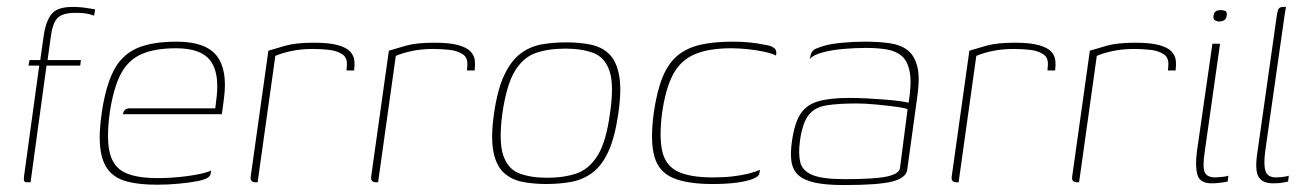

<svg xmlns="http://www.w3.org/2000/svg" viewBox="-20 -525 3770 553"><path d="M65 -352H96L106 -423Q112 -464 128.5 -484.5Q145 -505 188 -505Q206 -505 218.5 -503.5Q231 -502 239.5 -500.5Q248 -499 254 -498L251 -480Q245 -482 238 -484Q231 -486 221 -487Q211 -488 197 -488Q160 -488 145.5 -473Q131 -458 126 -417L117 -352H213L211 -336H114L68 0H59Q52 0 50 -3Q48 -6 49 -16L93 -336H62Z M432 7Q381 7 346.5 -2Q312 -11 293 -34Q274 -57 269 -97.5Q264 -138 273 -200Q284 -275 306.5 -320Q329 -365 372 -385Q415 -405 489 -405Q572 -405 604 -364.5Q636 -324 625 -241L619 -196H334Q335 -203 339.5 -208Q344 -213 354 -213H600L604 -246Q612 -317 585 -351.5Q558 -386 487 -386Q427 -386 388.5 -369.5Q350 -353 328.5 -313Q307 -273 296 -200Q286 -124 296.5 -83.5Q307 -43 340.5 -27.5Q374 -12 434 -12Q454 -12 476.5 -13.5Q499 -15 521 -18Q543 -21 560.5 -25Q578 -29 588 -34L587 -26Q586 -19 579.5 -14Q573 -9 553 -4Q527 1 495.5 4Q464 7 432 7Z M722 0H716Q709 0 705 -3.5Q701 -7 702 -16L753 -379Q772 -385 802.5 -393.5Q833 -402 884 -402Q928 -402 953 -395Q978 -388 988.5 -376.5Q999 -365 1000.5 -351Q1002 -337 1000 -322H978L979 -336Q981 -359 965.5 -369Q950 -379 927 -381.5Q904 -384 881 -384Q847 -384 819 -378Q791 -372 773 -364Z M1069 0H1063Q1056 0 1052 -3.5Q1048 -7 1049 -16L1100 -379Q1119 -385 1149.5 -393.5Q1180 -402 1231 -402Q1275 -402 1300 -395Q1325 -388 1335.5 -376.5Q1346 -365 1347.5 -351Q1349 -337 1347 -322H1325L1326 -336Q1328 -359 1312.5 -369Q1297 -379 1274 -381.5Q1251 -384 1228 -384Q1194 -384 1166 -378Q1138 -372 1120 -364Z M1553 5Q1515 5 1483.5 -1.5Q1452 -8 1430.5 -28Q1409 -48 1401 -89Q1393 -130 1403 -199Q1413 -268 1432.5 -309Q1452 -350 1479 -370.5Q1506 -391 1539.5 -397Q1573 -403 1611 -403Q1649 -403 1681 -396.5Q1713 -390 1734 -370Q1755 -350 1763 -309Q1771 -268 1761 -199Q1751 -129 1732 -88Q1713 -47 1685.5 -27Q1658 -7 1624.5 -1Q1591 5 1553 5ZM1556 -13Q1604 -13 1640.5 -25.5Q1677 -38 1701.5 -77.5Q1726 -117 1737 -199Q1749 -281 1735.5 -320.5Q1722 -360 1689 -372.5Q1656 -385 1608 -385Q1560 -385 1523.5 -372.5Q1487 -360 1463 -320.5Q1439 -281 1427 -199Q1416 -117 1429.5 -77.5Q1443 -38 1476 -25.5Q1509 -13 1556 -13Z M2032 5Q1961 5 1919.5 -12Q1878 -29 1865 -73.5Q1852 -118 1863 -200Q1872 -263 1888.5 -303Q1905 -343 1931.5 -365Q1958 -387 1997 -396Q2036 -405 2090 -405Q2116 -405 2137 -403Q2158 -401 2183 -396Q2197 -394 2204.5 -390Q2212 -386 2214.5 -380.5Q2217 -375 2215 -365Q2204 -371 2181 -376Q2158 -381 2132.5 -383.5Q2107 -386 2086 -386Q2021 -386 1980.5 -368.5Q1940 -351 1918.5 -310.5Q1897 -270 1887 -200Q1878 -130 1887.5 -89Q1897 -48 1932 -31Q1967 -14 2034 -14Q2065 -14 2090.5 -17Q2116 -20 2136 -25Q2156 -30 2169 -36L2167 -25Q2166 -17 2149 -10Q2132 -3 2102.5 1Q2073 5 2032 5Z M2411 8Q2359 8 2327 1Q2295 -6 2279 -21Q2263 -36 2259.5 -60Q2256 -84 2261 -118Q2268 -169 2285 -196Q2302 -223 2336 -233Q2370 -243 2426 -243Q2451 -243 2478.5 -241.5Q2506 -240 2531 -238Q2556 -236 2573.5 -233.5Q2591 -231 2597 -229Q2606 -284 2600.5 -316Q2595 -348 2578 -363Q2561 -378 2534.5 -382.5Q2508 -387 2475 -387Q2442 -387 2408.5 -384Q2375 -381 2349 -374Q2323 -367 2312 -355L2314 -362Q2316 -379 2330.5 -385Q2345 -391 2357 -394Q2375 -399 2407 -402Q2439 -405 2470 -405Q2511 -405 2542.5 -400.5Q2574 -396 2594 -380.5Q2614 -365 2622 -333.5Q2630 -302 2622 -247L2593 -36Q2590 -13 2551 -2.5Q2512 8 2411 8ZM2413 -9Q2499 -9 2534 -16.5Q2569 -24 2572 -40L2594 -210Q2587 -214 2561 -217.5Q2535 -221 2503.5 -224Q2472 -227 2448 -227Q2394 -227 2360 -221.5Q2326 -216 2308.5 -193Q2291 -170 2284 -119Q2279 -82 2285 -57.5Q2291 -33 2320 -21Q2349 -9 2413 -9Z M2741 0H2735Q2728 0 2724 -3.5Q2720 -7 2721 -16L2772 -379Q2791 -385 2821.5 -393.5Q2852 -402 2903 -402Q2947 -402 2972 -395Q2997 -388 3007.5 -376.5Q3018 -365 3019.5 -351Q3021 -337 3019 -322H2997L2998 -336Q3000 -359 2984.5 -369Q2969 -379 2946 -381.5Q2923 -384 2900 -384Q2866 -384 2838 -378Q2810 -372 2792 -364Z M3088 0H3082Q3075 0 3071 -3.5Q3067 -7 3068 -16L3119 -379Q3138 -385 3168.5 -393.5Q3199 -402 3250 -402Q3294 -402 3319 -395Q3344 -388 3354.5 -376.5Q3365 -365 3366.5 -351Q3368 -337 3366 -322H3344L3345 -336Q3347 -359 3331.5 -369Q3316 -379 3293 -381.5Q3270 -384 3247 -384Q3213 -384 3185 -378Q3157 -372 3139 -364Z M3470 3Q3436 3 3429 -21Q3422 -45 3427 -86L3472 -399H3494L3450 -89Q3443 -43 3450 -28.5Q3457 -14 3481 -14Q3486 -14 3500 -15.5Q3514 -17 3518 -19L3516 -2Q3512 -1 3505 0Q3498 1 3489 2Q3480 3 3470 3ZM3492 -463Q3486 -463 3480 -466Q3474 -469 3475 -479Q3477 -490 3482.5 -493Q3488 -496 3495 -496Q3503 -496 3509 -493.5Q3515 -491 3513 -479Q3511 -469 3504.5 -466Q3498 -463 3492 -463Z M3647 3Q3616 3 3605 -15.5Q3594 -34 3601 -82L3658 -484Q3659 -490 3660.5 -495Q3662 -500 3665.5 -502.5Q3669 -505 3675 -505H3684Q3684 -505 3682.5 -497.5Q3681 -490 3679 -475L3624 -89Q3619 -50 3625 -32Q3631 -14 3656 -14Q3662 -14 3675 -15.5Q3688 -17 3692 -19L3690 -2Q3685 -1 3674.5 1Q3664 3 3647 3Z"/></svg>

Font: Genos Thin
Style: Italic
Weight: 100
Italic angle: -8°
Designer: Robert E. Leuschke
Foundry: Robert E. Leuschke
Version: Version 1.010